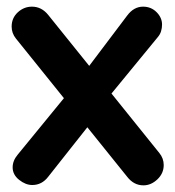

<svg xmlns="http://www.w3.org/2000/svg" viewBox="-20 -555 527 577"><path d="M76 -535Q105 -535 125 -510L459 -95Q472 -79 472 -59Q472 -34 453 -16Q434 2 411 2Q382 2 362 -24L28 -439Q15 -455 15 -475Q15 -501 33.5 -518Q52 -535 76 -535ZM77 1Q57 1 37.5 -14.5Q18 -30 18 -52Q18 -72 33 -90L186 -277L246 -177L125 -24Q106 1 77 1ZM410 -535Q434 -535 450.5 -518.5Q467 -502 467 -481Q467 -471 464 -461Q461 -451 453 -442L302 -258L239 -345L362 -508Q382 -535 410 -535Z"/></svg>

Font: zvoove
Style: Bold
Weight: 700
Designer: Vernon Adams (Nunito) & Andrew Paglinawan (Quicksand)
Foundry: zvoove
Version: Version 3.006